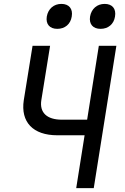

<svg xmlns="http://www.w3.org/2000/svg" viewBox="-20 -965 640 985"><path d="M496 -817C535 -817 564 -841 570 -880C577 -920 556 -945 517 -945C478 -945 449 -920 442 -880C436 -841 457 -817 496 -817ZM274 -817C313 -817 342 -841 348 -880C355 -920 334 -945 295 -945C256 -945 227 -920 220 -880C214 -841 235 -817 274 -817ZM371 0H461L577 -730H487L427 -351H297C221 -351 182 -387 192 -451L237 -730H147L102 -451C85 -339 149 -271 274 -271H414Z"/></svg>

Font: JetBrains Mono
Style: Italic
Weight: 400
Italic angle: -9°
Monospace: yes
Designer: Philipp Nurullin, Konstantin Bulenkov
Foundry: JetBrains
Version: Version 2.305